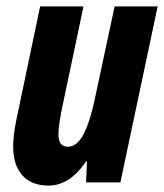

<svg xmlns="http://www.w3.org/2000/svg" viewBox="-20 -568 511 598"><path d="M21 -111Q21 -147 31 -195L105 -548H240L173 -230Q162 -175 162 -150Q162 -111 191 -111Q220 -111 240.5 -150.5Q261 -190 276 -263L337 -548H471L355 0H248L251 -65H248Q197 10 131 10Q78 10 49.5 -22Q21 -54 21 -111Z"/></svg>

Font: Noto Sans Display Ex Bold Cond
Style: Italic
Weight: 800
Width: 3
Italic angle: -12°
Designer: Monotype Design team
Foundry: Monotype Imaging Inc.
Version: Version 1.000